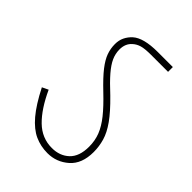

<svg xmlns="http://www.w3.org/2000/svg" viewBox="-175 -704 738 738"><g transform="rotate(45 194.5 -334.5)"><path d="M340 -176Q340 -112 303 -79.5Q266 -47 217 -47Q180 -47 148 -61.5Q116 -76 85.5 -112Q55 -148 23 -211L48 -223Q81 -151 121 -112Q161 -73 215 -73Q258 -73 285.5 -99Q313 -125 313 -178Q313 -211 302 -239Q291 -267 267 -297Q243 -327 203 -365Q162 -404 141 -431Q120 -458 112 -480.5Q104 -503 104 -527Q104 -548 112 -564.5Q120 -581 134 -594Q165 -622 242 -622H324V-596H232Q198 -596 181 -591Q164 -586 152 -575Q131 -557 131 -525Q131 -502 140.5 -481Q150 -460 171.5 -435Q193 -410 232 -374Q276 -331 299.5 -298Q323 -265 331.5 -235.5Q340 -206 340 -176Z"/></g></svg>

Font: Noto Sans SemiCondensed Thin
Style: Italic
Weight: 100
Width: 4
Italic angle: -12°
Designer: Monotype Design Team
Foundry: Monotype Imaging Inc.
Version: Version 2.013; ttfautohint (v1.8.4.7-5d5b)